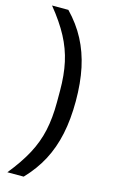

<svg xmlns="http://www.w3.org/2000/svg" viewBox="-132 -831 571 972"><g transform="rotate(15 153.0 -345.0)"><path d="M99.2 -782Q154.2 -725 188.3 -660.1Q222.4 -595.2 238.8 -517.9Q255.2 -440.6 255.2 -345Q255.2 -249.8 238.8 -172.3Q222.4 -94.8 188.3 -30.1Q154.2 34.6 99.2 92H13.6Q69.8 22.6 102.8 -39.2Q135.8 -101 150.1 -167Q164.4 -233 164.4 -314.6V-375.4Q164.4 -457.4 150.1 -523.2Q135.8 -589 102.8 -651.1Q69.8 -713.2 13.6 -782Z"/></g></svg>

Font: Mozilla Headline ExtraLight
Style: Regular
Weight: 200
Designer: Studio DRAMA
Foundry: Studio DRAMA
Version: Version 1.000